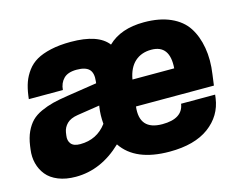

<svg xmlns="http://www.w3.org/2000/svg" viewBox="-85 -671 1034 811"><g transform="rotate(-15 432.5 -265.0)"><path d="M816.9 -208H476.1Q463.9 -106.9 564.9 -106.9Q653.8 -106.9 663.1 -169.9H812L810.1 -154.8Q799.8 -79.6 737.1 -33.2Q674.3 13.2 564.9 13.2Q415.5 13.2 356.9 -74.2Q265.6 13.2 154.8 13.2Q111.3 13.2 78.6 0Q45.9 -13.2 27.6 -35.9Q9.3 -58.6 2 -87.2Q-5.4 -115.7 -1 -147.9L1 -163.1Q5.9 -197.8 17.8 -223.4Q29.8 -249 46.4 -265.9Q63 -282.7 89.4 -294.7Q115.7 -306.6 142.8 -313.5Q169.9 -320.3 209 -326.2L338.9 -346.2L339.8 -354Q344.2 -390.1 328.4 -406.5Q312.5 -422.9 273.9 -422.9Q235.4 -422.9 216.8 -404.1Q198.2 -385.3 195.8 -355H46.9L48.8 -370.1Q53.2 -402.3 62 -427Q70.8 -451.7 87.6 -474.4Q104.5 -497.1 129.4 -511.5Q154.3 -525.9 192.4 -534.4Q230.5 -543 279.8 -543Q399.9 -543 441.9 -487.8Q498.5 -543 600.1 -543Q668 -543 716.1 -521.5Q764.2 -500 789.1 -461.9Q814 -423.8 823.2 -370.8Q832.5 -317.9 823.2 -254.9ZM208 -115.2Q281.2 -115.2 324.2 -172.9Q320.8 -211.4 326.2 -246.1L327.1 -252L229 -236.8Q197.3 -231.9 181.4 -216.1Q165.5 -200.2 162.1 -179.2L160.2 -166Q156.7 -143.6 168.2 -129.4Q179.7 -115.2 208 -115.2ZM600.1 -422.9Q556.6 -422.9 528.3 -397.5Q500 -372.1 491.2 -321.8H673.8Q681.2 -422.9 600.1 -422.9Z"/></g></svg>

Font: Cooper Hewitt
Style: Bold Italic
Weight: 712
Designer: Village Type and Design LLC
Foundry: Cooper Hewitt Smithsonian Design Museum
Version: 1.000